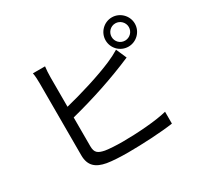

<svg xmlns="http://www.w3.org/2000/svg" viewBox="-168 -1032 1336 1274"><g transform="rotate(-30 500.0 -394.5)"><path d="M192 -669V-119C192 -38 235 -3 312 11C353 18 413 21 472 21C581 21 731 13 818 0V-91C735 -69 582 -59 476 -59C427 -59 375 -62 344 -67C295 -77 274 -90 274 -141V-361C446 -405 614 -460 777 -530L742 -610C714 -593 685 -578 654 -565C550 -520 392 -472 274 -443V-669C274 -697 276 -727 279 -750H186C191 -727 192 -693 192 -669ZM713 -698C713 -636 763 -586 825 -586C886 -586 937 -636 937 -698C937 -759 886 -810 825 -810C763 -810 713 -759 713 -698ZM825 -764C861 -764 891 -734 891 -698C891 -661 861 -632 825 -632C788 -632 759 -661 759 -698C759 -734 788 -764 825 -764Z"/></g></svg>

Font: Noto Sans KR Regular
Style: Regular
Weight: 400
Designer: Ryoko NISHIZUKA  (kana & ideographs); Paul D. Hunt (Latin, Greek & Cyrillic); Wenlong ZHANG  (bopomofo); Sandoll Communi
Foundry: Adobe Systems Incorporated
Version: Version 1.004;PS 1.004;hotconv 1.0.82;makeotf.lib2.5.63406